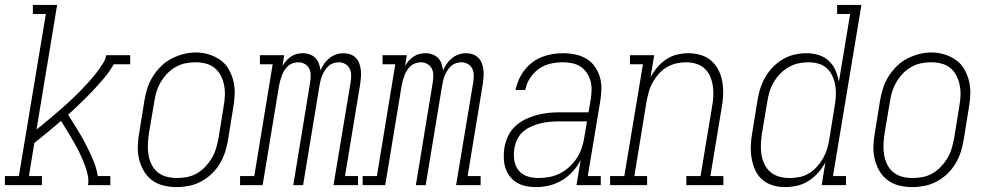

<svg xmlns="http://www.w3.org/2000/svg" viewBox="-22 -755 4042 783"><path d="M-2 0V-37H55L165 -698H112V-735H211L127 -227Q141 -238 154.5 -249Q168 -260 181.5 -271.5Q195 -283 208.5 -294.5Q222 -306 235 -317.5Q248 -329 261 -341Q274 -353 286.5 -365.5Q299 -378 311.5 -390.5Q324 -403 335.5 -416Q347 -429 358.5 -442.5Q370 -456 380 -470Q390 -484 399.5 -499Q409 -514 411 -530H509V-493H442Q425 -463 402.5 -436.5Q380 -410 356 -384.5Q332 -359 307 -335Q282 -311 256 -287Q274 -258 292.5 -228.5Q311 -199 327 -168Q343 -137 357 -104.5Q371 -72 377 -37H428V0H337Q340 -19 336.5 -37.5Q333 -56 327 -73Q321 -90 314 -106.5Q307 -123 299 -139Q291 -155 282 -170.5Q273 -186 264 -201.5Q255 -217 245.5 -232Q236 -247 227 -262Q200 -239 173 -216.5Q146 -194 118 -172L96 -37H149V0Z M698 8Q671 8 644.5 1.5Q618 -5 597.5 -20.5Q577 -36 564 -58.5Q551 -81 545 -107Q539 -133 540 -160.5Q541 -188 546 -215L567 -345Q571 -370 579 -395Q587 -420 601 -442.5Q615 -465 634.5 -484.5Q654 -504 677.5 -516Q701 -528 726 -534.5Q751 -541 777 -541Q804 -541 830 -533Q856 -525 877 -510Q898 -495 911 -472Q924 -449 930 -423.5Q936 -398 935 -370Q934 -342 929 -315L908 -185Q904 -160 896 -135Q888 -110 874.5 -87.5Q861 -65 841 -46Q821 -27 797.5 -14.5Q774 -2 748.5 3Q723 8 698 8ZM699 -29Q720 -29 741 -33Q762 -37 781 -48Q800 -59 815.5 -75.5Q831 -92 842 -110.5Q853 -129 859 -149.5Q865 -170 869 -191L890 -321Q894 -342 895 -364Q896 -386 892 -407Q888 -428 878.5 -446.5Q869 -465 853 -478Q837 -491 816.5 -496Q796 -501 774 -501Q753 -501 732.5 -496.5Q712 -492 693 -481Q674 -470 659 -454Q644 -438 633 -419Q622 -400 616 -380Q610 -360 607 -339L585 -209Q582 -188 581 -166Q580 -144 583.5 -123.5Q587 -103 596 -84.5Q605 -66 620.5 -53Q636 -40 657 -34.5Q678 -29 699 -29Z M957 0V-37H1015L1090 -493H1038V-530H1137L1130 -486Q1136 -497 1145 -507Q1154 -517 1165 -524.5Q1176 -532 1188.5 -535Q1201 -538 1214 -538Q1228 -538 1241.5 -533Q1255 -528 1264.5 -518.5Q1274 -509 1278.5 -495.5Q1283 -482 1285 -468Q1291 -482 1300 -495Q1309 -508 1321.5 -518Q1334 -528 1349 -533Q1364 -538 1379 -538Q1393 -538 1406 -533.5Q1419 -529 1428.5 -519.5Q1438 -510 1443 -497Q1448 -484 1449.5 -470Q1451 -456 1450 -441.5Q1449 -427 1447 -413L1385 -37H1438V0H1338L1408 -420Q1410 -434 1410 -448.5Q1410 -463 1404 -475Q1398 -487 1386 -494Q1374 -501 1360 -501Q1349 -501 1338 -497.5Q1327 -494 1318.5 -486.5Q1310 -479 1303.5 -469Q1297 -459 1292.5 -448.5Q1288 -438 1285.5 -427.5Q1283 -417 1281 -406L1214 0H1174L1243 -420Q1245 -434 1245 -448.5Q1245 -463 1239 -475Q1233 -487 1221 -494Q1209 -501 1195 -501Q1184 -501 1173 -497.5Q1162 -494 1153.5 -486.5Q1145 -479 1138.5 -469Q1132 -459 1128 -448.5Q1124 -438 1121 -427.5Q1118 -417 1116 -406L1049 0Z M1457 0V-37H1515L1590 -493H1538V-530H1637L1630 -486Q1636 -497 1645 -507Q1654 -517 1665 -524.5Q1676 -532 1688.5 -535Q1701 -538 1714 -538Q1728 -538 1741.5 -533Q1755 -528 1764.5 -518.5Q1774 -509 1778.5 -495.5Q1783 -482 1785 -468Q1791 -482 1800 -495Q1809 -508 1821.5 -518Q1834 -528 1849 -533Q1864 -538 1879 -538Q1893 -538 1906 -533.5Q1919 -529 1928.5 -519.5Q1938 -510 1943 -497Q1948 -484 1949.5 -470Q1951 -456 1950 -441.5Q1949 -427 1947 -413L1885 -37H1938V0H1838L1908 -420Q1910 -434 1910 -448.5Q1910 -463 1904 -475Q1898 -487 1886 -494Q1874 -501 1860 -501Q1849 -501 1838 -497.5Q1827 -494 1818.5 -486.5Q1810 -479 1803.5 -469Q1797 -459 1792.5 -448.5Q1788 -438 1785.5 -427.5Q1783 -417 1781 -406L1714 0H1674L1743 -420Q1745 -434 1745 -448.5Q1745 -463 1739 -475Q1733 -487 1721 -494Q1709 -501 1695 -501Q1684 -501 1673 -497.5Q1662 -494 1653.5 -486.5Q1645 -479 1638.5 -469Q1632 -459 1628 -448.5Q1624 -438 1621 -427.5Q1618 -417 1616 -406L1549 0Z M2165 8Q2143 8 2123 4Q2103 0 2086 -10Q2069 -20 2057 -36Q2045 -52 2039 -71Q2033 -90 2032.5 -111Q2032 -132 2035 -153Q2039 -176 2049.5 -199Q2060 -222 2078.5 -239.5Q2097 -257 2119.5 -268Q2142 -279 2166 -285.5Q2190 -292 2213.5 -294.5Q2237 -297 2260 -297H2378L2387 -349Q2390 -368 2390.5 -387.5Q2391 -407 2386 -425Q2381 -443 2371 -458Q2361 -473 2346 -483Q2331 -493 2312 -497Q2293 -501 2274 -501Q2249 -501 2223.5 -495.5Q2198 -490 2176 -474.5Q2154 -459 2139.5 -436.5Q2125 -414 2120 -388H2080Q2085 -410 2094 -430.5Q2103 -451 2117 -469Q2131 -487 2149.5 -501Q2168 -515 2189 -523Q2210 -531 2231.5 -534.5Q2253 -538 2274 -538Q2299 -538 2323.5 -533Q2348 -528 2368.5 -516Q2389 -504 2403 -484.5Q2417 -465 2424 -442Q2431 -419 2430.5 -393.5Q2430 -368 2426 -343L2375 -37H2428V0H2329L2346 -102Q2333 -77 2313.5 -55.5Q2294 -34 2269.5 -19.5Q2245 -5 2218 1.5Q2191 8 2165 8ZM2173 -29Q2195 -29 2217.5 -33Q2240 -37 2261 -47.5Q2282 -58 2300 -74.5Q2318 -91 2330.5 -110.5Q2343 -130 2350.5 -152Q2358 -174 2361 -196L2372 -260H2260Q2241 -260 2222.5 -258.5Q2204 -257 2184.5 -252.5Q2165 -248 2146.5 -240Q2128 -232 2112.5 -219Q2097 -206 2088 -188Q2079 -170 2076 -151Q2072 -127 2075 -103.5Q2078 -80 2091.5 -62Q2105 -44 2127 -36.5Q2149 -29 2173 -29Z M2466 0V-37H2524L2600 -493H2547V-530H2646L2631 -440Q2643 -462 2659 -481Q2675 -500 2695.5 -513.5Q2716 -527 2739.5 -532.5Q2763 -538 2785 -538Q2812 -538 2836.5 -530.5Q2861 -523 2879.5 -506.5Q2898 -490 2909 -467.5Q2920 -445 2924 -419.5Q2928 -394 2927 -367.5Q2926 -341 2921 -315L2875 -37H2928V0H2777V-37H2835L2882 -321Q2886 -342 2887 -363.5Q2888 -385 2885 -405Q2882 -425 2874 -443.5Q2866 -462 2851.5 -475.5Q2837 -489 2817 -495Q2797 -501 2776 -501Q2756 -501 2736 -496.5Q2716 -492 2698 -481.5Q2680 -471 2665.5 -455Q2651 -439 2640.5 -420.5Q2630 -402 2624.5 -382.5Q2619 -363 2615 -343L2565 -37H2617V0Z M3179 8Q3153 8 3128.5 0.5Q3104 -7 3085.5 -23.5Q3067 -40 3057 -63Q3047 -86 3043 -111Q3039 -136 3040 -162.5Q3041 -189 3046 -215L3067 -345Q3071 -370 3078.5 -394Q3086 -418 3099 -440.5Q3112 -463 3130.5 -482Q3149 -501 3171.5 -514Q3194 -527 3218.5 -532.5Q3243 -538 3268 -538Q3293 -538 3317 -530.5Q3341 -523 3358.5 -506.5Q3376 -490 3385.5 -467.5Q3395 -445 3399 -421L3445 -698H3392V-735H3491L3375 -37H3428V0H3329L3344 -93Q3332 -70 3314.5 -50.5Q3297 -31 3275 -17Q3253 -3 3228 2.5Q3203 8 3179 8ZM3198 -29Q3218 -29 3238.5 -33Q3259 -37 3277 -48Q3295 -59 3309.5 -75Q3324 -91 3334.5 -109.5Q3345 -128 3351 -147.5Q3357 -167 3360 -187L3381 -317Q3385 -338 3386.5 -360Q3388 -382 3385 -402.5Q3382 -423 3374 -442Q3366 -461 3351.5 -475Q3337 -489 3317 -495Q3297 -501 3275 -501Q3254 -501 3233.5 -496.5Q3213 -492 3194 -481Q3175 -470 3159.5 -454Q3144 -438 3133 -419Q3122 -400 3116 -380Q3110 -360 3107 -339L3085 -209Q3082 -188 3081 -166Q3080 -144 3083.5 -123.5Q3087 -103 3096 -84.5Q3105 -66 3120.5 -53Q3136 -40 3156.5 -34.5Q3177 -29 3198 -29Z M3698 8Q3671 8 3644.5 1.5Q3618 -5 3597.5 -20.5Q3577 -36 3564 -58.5Q3551 -81 3545 -107Q3539 -133 3540 -160.5Q3541 -188 3546 -215L3567 -345Q3571 -370 3579 -395Q3587 -420 3601 -442.5Q3615 -465 3634.5 -484.5Q3654 -504 3677.5 -516Q3701 -528 3726 -534.5Q3751 -541 3777 -541Q3804 -541 3830 -533Q3856 -525 3877 -510Q3898 -495 3911 -472Q3924 -449 3930 -423.5Q3936 -398 3935 -370Q3934 -342 3929 -315L3908 -185Q3904 -160 3896 -135Q3888 -110 3874.5 -87.5Q3861 -65 3841 -46Q3821 -27 3797.5 -14.5Q3774 -2 3748.5 3Q3723 8 3698 8ZM3699 -29Q3720 -29 3741 -33Q3762 -37 3781 -48Q3800 -59 3815.5 -75.5Q3831 -92 3842 -110.5Q3853 -129 3859 -149.5Q3865 -170 3869 -191L3890 -321Q3894 -342 3895 -364Q3896 -386 3892 -407Q3888 -428 3878.5 -446.5Q3869 -465 3853 -478Q3837 -491 3816.5 -496Q3796 -501 3774 -501Q3753 -501 3732.5 -496.5Q3712 -492 3693 -481Q3674 -470 3659 -454Q3644 -438 3633 -419Q3622 -400 3616 -380Q3610 -360 3607 -339L3585 -209Q3582 -188 3581 -166Q3580 -144 3583.5 -123.5Q3587 -103 3596 -84.5Q3605 -66 3620.5 -53Q3636 -40 3657 -34.5Q3678 -29 3699 -29Z"/></svg>

Font: Iosevka Curly Slab XLtObl
Style: Regular
Weight: 200
Italic angle: -9°
Monospace: yes
Designer: Belleve Invis
Foundry: Belleve Invis
Version: Version 11.1.0; ttfautohint (v1.8.3)